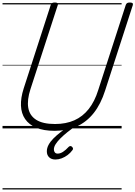

<svg xmlns="http://www.w3.org/2000/svg" viewBox="-20 -1020 1076 1525"><path d="M414 19Q326 19 268 -5.5Q210 -30 179.5 -74.5Q149 -119 146.5 -180.5Q144 -242 168 -317L383 -981Q386 -991 393 -995.5Q400 -1000 416 -1000Q430 -1000 436.5 -995.5Q443 -991 439 -980L222 -312Q194 -226 204.5 -164Q215 -102 267.5 -68.5Q320 -35 417 -35Q504 -35 570.5 -64.5Q637 -94 684.5 -154Q732 -214 760 -304L979 -981Q983 -991 989.5 -995.5Q996 -1000 1012 -1000Q1041 -1000 1035 -980L815 -301Q781 -194 725 -123Q669 -52 591.5 -16.5Q514 19 414 19ZM420 247Q389 247 370.5 229.5Q352 212 352 182Q352 156 366 130Q380 104 405 79Q430 54 463.5 28Q497 2 536 -26L578 -23V-18Q545 6 514.5 30.5Q484 55 460 79Q436 103 422 125Q408 147 408 167Q408 181 415.5 190.5Q423 200 438 200Q459 200 480.5 186Q502 172 526 146Q531 141 538.5 140Q546 139 553 147Q559 153 560 159.5Q561 166 555 173Q539 195 517 211.5Q495 228 470 237.5Q445 247 420 247ZM0 475H946V485H0ZM0 -20H946V0H0ZM0 -505H946V-500H0ZM0 -995H946V-985H0Z"/></svg>

Font: Playwrite CZ Guides
Style: Regular
Weight: 400
Designer: Veronika Burian, José Scaglione
Foundry: TypeTogether
Version: Version 1.003